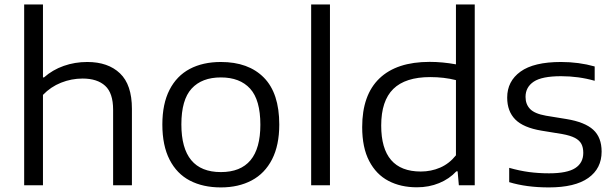

<svg xmlns="http://www.w3.org/2000/svg" viewBox="-20 -828 2752 858"><path d="M88 -808H172V-482H176.5Q215 -516 264.8 -533.5Q314.5 -551 370 -551Q463 -551 516.2 -500.2Q569.5 -449.5 569.5 -341.5V0H485.5V-337.5Q485.5 -412 450 -444.5Q414.5 -477 349 -477Q299.5 -477 253 -458.5Q206.5 -440 172 -404V0H88Z M705.5 -271.5Q705.5 -364 737.5 -426.5Q769.5 -489 828 -520Q886.5 -551 967 -551Q1090.5 -551 1159.2 -481.2Q1228 -411.5 1228 -271.5Q1228 -179 1195.8 -116Q1163.5 -53 1104.8 -21.8Q1046 9.5 967 9.5Q887 9.5 828.5 -21Q770 -51.5 737.8 -114.5Q705.5 -177.5 705.5 -271.5ZM1143.5 -270.5Q1143.5 -381.5 1097.8 -431.8Q1052 -482 967 -482Q882 -482 836.2 -432Q790.5 -382 790.5 -272Q790.5 -59 967 -59Q1143.5 -59 1143.5 -270.5Z M1370.5 0V-808H1454.5V0Z M1598.5 -260Q1598.5 -403.5 1675.5 -477.5Q1752.5 -551.5 1900 -551.5Q1957 -551.5 2017.5 -540.5V-808H2101.5V0H2030.5L2025 -62.5H2019.5Q1988 -28.5 1942.5 -9.8Q1897 9 1843 9Q1770.5 9 1715.8 -19.8Q1661 -48.5 1629.8 -108.5Q1598.5 -168.5 1598.5 -260ZM2017.5 -134V-470Q1964.5 -483.5 1902.5 -483.5Q1791.5 -483.5 1737.5 -430.5Q1683.5 -377.5 1683.5 -267Q1683.5 -61.5 1860.5 -61.5Q1906.5 -61.5 1947 -79Q1987.5 -96.5 2017.5 -134Z M2255.5 -14V-78Q2301 -65 2344 -59.2Q2387 -53.5 2433.5 -53.5Q2514.5 -53.5 2550.5 -76.8Q2586.5 -100 2586.5 -145Q2586.5 -169 2578 -185Q2569.5 -201 2549 -211.8Q2528.5 -222.5 2492.5 -229L2400.5 -244Q2319 -257.5 2282.8 -294Q2246.5 -330.5 2246.5 -392Q2246.5 -465 2306 -508Q2365.5 -551 2487 -551Q2566.5 -551 2637.5 -531V-467Q2565.5 -487.5 2487.5 -487.5Q2401.5 -487.5 2365 -463Q2328.5 -438.5 2328.5 -395Q2328.5 -362 2348.8 -341Q2369 -320 2419.5 -311L2511.5 -296Q2593.5 -282.5 2631 -248.2Q2668.5 -214 2668.5 -150.5Q2668.5 -75 2609 -32.8Q2549.5 9.5 2432.5 9.5Q2332.5 9.5 2255.5 -14Z"/></svg>

Font: Encode Sans Expanded
Style: Regular
Weight: 400
Width: 7
Designer: Multiple Designers
Foundry: Impallari Type
Version: Version 2.000